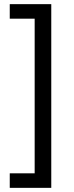

<svg xmlns="http://www.w3.org/2000/svg" viewBox="-20 -765 355 925"><path d="M27 70H147V-675H27V-745H227V140H27Z"/></svg>

Font: Trafiko Sans Variable
Style: Regular
Weight: 400
Designer: Gumpita Rahayu / Trafiko
Foundry: Tokotype / Trafiko
Version: Version 0.001;FEAKit 1.0